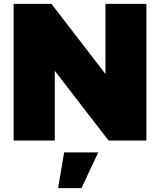

<svg xmlns="http://www.w3.org/2000/svg" viewBox="-20 -721 821 985"><path d="M50 -701H244L583 -261L521 -240V-701H731V0H537L199 -438L261 -459V0H50ZM309 61H484L398 244H278Z"/></svg>

Font: Alexandria Black
Style: Regular
Weight: 900
Designer: Mohamed Gaber
Foundry: Kief Type Foundry
Version: Version 5.100